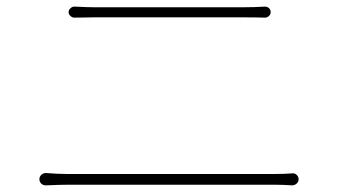

<svg xmlns="http://www.w3.org/2000/svg" viewBox="-20 -642 1040 578"><path d="M118.2 -84Q118.2 -84 117.2 -84Q110.4 -84 104.5 -88.9Q98.6 -94.7 98.6 -102.5Q98.6 -110.4 104.5 -115.7Q110.4 -121.1 118.2 -121.1Q155.3 -118.2 182.6 -118.2H806.6Q836.9 -118.2 859.4 -120.1Q867.2 -121.1 873 -115.7Q878.9 -110.4 878.9 -102.5Q878.9 -94.7 873 -89.4Q867.2 -84 859.4 -84Q833 -85.9 806.6 -85.9H182.6Q163.1 -85.9 118.2 -84ZM204.1 -588.9Q204.1 -588.9 204.1 -588.9Q197.3 -588.9 192.4 -593.8Q186.5 -598.6 186.5 -605.5Q186.5 -612.3 192.4 -617.2Q197.3 -622.1 203.1 -622.1Q204.1 -622.1 204.1 -622.1Q247.1 -620.1 265.6 -620.1H709Q746.1 -620.1 777.3 -622.1Q785.2 -622.1 790 -617.2Q794.9 -612.3 794.9 -605.5Q794.9 -598.6 789.6 -593.8Q784.2 -588.9 777.3 -588.9Q755.9 -589.8 709 -589.8H265.6Q240.2 -589.8 204.1 -588.9Z"/></svg>

Font: Gen Jyuu Gothic ExtraLight
Style: Regular
Weight: 100
Designer: [Source Han Sans]
Ryoko NISHIZUKA  (kana & ideographs); Paul D. Hunt (Latin, Greek & Cyrillic); Wenlong ZHANG  (bopomofo
Version: Version 1.002.20150607